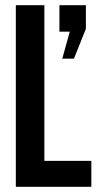

<svg xmlns="http://www.w3.org/2000/svg" viewBox="-20 -720 384 740"><path d="M41 -700H151V-100H332V0H41ZM249 -598H209V-700H311V-609L265 -494H220Z"/></svg>

Font: Booming Bebas 2
Style: Regular
Weight: 400
Designer: Ryoichi Tsunekawa
Foundry: Ryoichi Tsunekawa
Version: Version 2.000